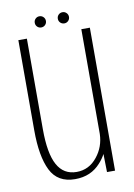

<svg xmlns="http://www.w3.org/2000/svg" viewBox="-79 -729 550 787"><g transform="rotate(-10 195.5 -335.5)"><path d="M303 0 301.5 -75.5Q292 -57 276.5 -40Q236 6 170 6Q97.5 6 68.2 -52.8Q39 -111.5 39 -220V-595.5H74.5V-218.5Q74.5 -117.5 100.8 -69.8Q127 -22 181 -22Q233 -22 267 -65Q299.5 -105.5 301 -159V-595H336.5V0ZM140.5 -630.5Q131 -630.5 124.2 -637.2Q117.5 -644 117.5 -653.5Q117.5 -663.5 124.2 -670.2Q131 -677 140.5 -677Q150.5 -677 157.2 -670.2Q164 -663.5 164 -653.5Q164 -644 157.2 -637.2Q150.5 -630.5 140.5 -630.5ZM237 -630.5Q227 -630.5 220.2 -637.2Q213.5 -644 213.5 -653.5Q213.5 -663.5 220.2 -670.2Q227 -677 237 -677Q246.5 -677 253.2 -670.2Q260 -663.5 260 -653.5Q260 -644 253.2 -637.2Q246.5 -630.5 237 -630.5Z"/></g></svg>

Font: Anybody ExtraLight
Style: Regular
Weight: 200
Designer: Tyler Finck
Foundry: Etcetera Type Company
Version: Version 1.010; ttfautohint (v1.8.3) -l 8 -r 50 -G 200 -x 14 